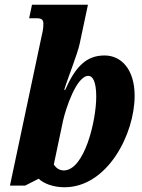

<svg xmlns="http://www.w3.org/2000/svg" viewBox="-20 -780 600 810"><path d="M252 10C433 10 548 -214 548 -376C548 -487 492 -546 421 -546C345 -546 299 -500 255 -401H251C260 -434 308 -555 316 -595L351 -760H115L103 -703H133C156 -703 163 -697 163 -679C163 -656 159 -643 151 -606L22 3H86L143 -26C164 -6 204 10 252 10ZM249 -61C230 -61 216 -72 207 -86L246 -271C257 -320 302 -460 353 -460C371 -460 386 -436 386 -372C386 -270 336 -61 249 -61Z"/></svg>

Font: Noto Serif ExtraCondensed Black
Style: Italic
Weight: 900
Width: 2
Italic angle: -12°
Designer: Monotype Design Team
Foundry: Monotype Imaging Inc.
Version: Version 2.014